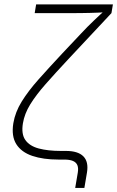

<svg xmlns="http://www.w3.org/2000/svg" viewBox="-20 -748 549 900"><path d="M332.5 132.8 344.7 61Q348.1 40 342.8 26.6Q337.4 13.2 322.3 6.6Q307.1 0 281.7 0H253.9Q182.6 0 131.3 -17.3Q80.1 -34.7 56.4 -72.3Q32.7 -109.9 42.5 -170.4Q51.3 -222.7 81.8 -272Q112.3 -321.3 160.9 -376Q209.5 -430.7 272.9 -498.5L360.4 -591.3Q375.5 -607.9 390.6 -622.8Q405.8 -637.7 420.4 -651.9Q435.1 -666 449.2 -679Q463.4 -691.9 477.1 -704.1L474.1 -690.4Q457 -689.5 438.5 -688.7Q419.9 -688 401.1 -687.5Q382.3 -687 363.8 -686.8Q345.2 -686.5 327.1 -686.5H142.6L149.4 -727.5H509.3L502.4 -686.5L301.3 -471.7Q239.3 -405.3 194.1 -354Q148.9 -302.7 121.8 -258.8Q94.7 -214.8 87.4 -169.9Q79.1 -119.6 98.9 -91.6Q118.7 -63.5 161.6 -52Q204.6 -40.5 265.6 -40.5H289.1Q345.7 -40.5 370.8 -15.1Q396 10.3 387.7 60.5L375.5 132.8Z"/></svg>

Font: Inter ExtraLight
Style: Italic
Weight: 250
Italic angle: -9.3988°
Designer: Rasmus Andersson
Foundry: rsms
Version: Version 4.001;git-66647c0bb